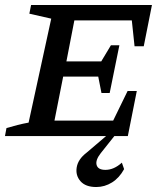

<svg xmlns="http://www.w3.org/2000/svg" viewBox="-25 -547 665 772"><path d="M-5 0 1 -32Q24 -39 46 -44.5Q68 -50 90 -54L181 -472L93 -492L100 -527H586L553 -361H516L505 -465H274L242 -300H382L421 -365H455L416 -173H383L370 -239H229L194 -62H430L488 -181H525L489 0ZM362 205Q319 205 298.5 181.5Q278 158 283.5 125.5Q289 93 323 67L424 -19H450L380 69Q358 97 363.5 116.5Q369 136 399 136Q433 136 465 107L474 133Q455 168 425.5 186.5Q396 205 362 205Z"/></svg>

Font: Piazzolla SC Medium
Style: Italic
Weight: 500
Italic angle: -11.3°
Designer: Juan Pablo del Peral
Foundry: Huerta Tipografica
Version: Version 1.330